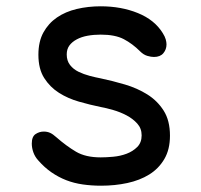

<svg xmlns="http://www.w3.org/2000/svg" viewBox="-20 -580 640 610"><path d="M301 10Q271 10 243 6Q215 2 190.5 -7.5Q166 -17 143.5 -32.5Q121 -48 101 -71Q91 -82 86 -96Q81 -110 81 -124Q81 -146 93 -154Q105 -162 119 -162Q130 -162 139 -158Q148 -154 159 -144Q191 -116 221.5 -98Q252 -80 300 -80Q317 -80 339.5 -82Q362 -84 382 -91.5Q402 -99 416 -113Q430 -127 430 -150Q430 -172 416 -187.5Q402 -203 382 -213.5Q362 -224 339.5 -230.5Q317 -237 300 -240Q266 -247 231 -257Q196 -267 167.5 -285Q139 -303 120.5 -332Q102 -361 102 -406Q102 -448 118 -477Q134 -506 161 -524.5Q188 -543 224 -551.5Q260 -560 300 -560Q365 -560 418 -538.5Q471 -517 497 -475Q504 -464 506.5 -455Q509 -446 509 -439Q509 -423 499 -411Q489 -399 469 -399Q460 -399 448 -402.5Q436 -406 425 -417Q401 -441 373.5 -455.5Q346 -470 300 -470Q278 -470 258.5 -466.5Q239 -463 224 -455Q209 -447 200.5 -435.5Q192 -424 192 -407Q192 -387 202.5 -373.5Q213 -360 229.5 -352Q246 -344 265 -339Q284 -334 300 -331Q338 -323 377 -311.5Q416 -300 448 -280Q480 -260 500 -228.5Q520 -197 520 -149Q520 -105 502 -74.5Q484 -44 454 -25.5Q424 -7 384.5 1.5Q345 10 301 10Z"/></svg>

Font: Maple Mono NF
Style: Regular
Weight: 400
Monospace: yes
Designer: subframe7536
Version: Version 7.000